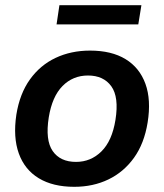

<svg xmlns="http://www.w3.org/2000/svg" viewBox="-20 -710 632 740"><path d="M266 10Q184 10 129.5 -23Q75 -56 52.5 -118.5Q30 -181 43 -268Q56 -349 95.5 -404Q135 -459 194.5 -487Q254 -515 327 -515Q410 -515 464 -482Q518 -449 540.5 -387Q563 -325 549 -238Q536 -157 496.5 -102Q457 -47 398 -18.5Q339 10 266 10ZM273 -86Q330 -86 371 -126.5Q412 -167 425 -248Q439 -336 409 -377.5Q379 -419 319 -419Q261 -419 221 -378.5Q181 -338 168 -258Q154 -170 183 -128Q212 -86 273 -86ZM198 -616 209 -690H525L513 -616Z"/></svg>

Font: Mulish ExtraLight
Style: Italic
Weight: 200
Italic angle: -9°
Designer: Vernon Adams
Foundry: Vernon Adams
Version: Version 3.603